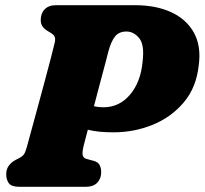

<svg xmlns="http://www.w3.org/2000/svg" viewBox="-20 -720 789 740"><path d="M746 -468.5Q737 -383.5 688.8 -326Q640.5 -268.5 568.8 -239.2Q497 -210 418 -210Q389 -210 365 -212.2Q341 -214.5 318.5 -220Q314 -203 310 -187.5Q306 -172 302.5 -158.5Q296 -132 298.8 -121.5Q301.5 -111 312 -108L342.5 -99.5Q357.5 -95.5 363.8 -84Q370 -72.5 370 -56.5Q370 -31.5 354.8 -15.8Q339.5 0 311 0H55Q24 0 14 -13.8Q4 -27.5 4 -48.5Q4 -69 15 -82.8Q26 -96.5 40 -103.5L55.5 -111.5Q66.5 -117.5 72 -125Q77.5 -132.5 82.5 -150Q91 -181 103 -225Q115 -269 128.2 -317.5Q141.5 -366 154 -413Q166.5 -460 176.5 -498Q186.5 -536 191.5 -558Q194 -572 190.2 -579.2Q186.5 -586.5 178.5 -591.5L164.5 -600Q151 -608 144 -618Q137 -628 137 -643Q137 -668.5 152.2 -684.2Q167.5 -700 196.5 -700H499.5Q581.5 -700 640.2 -672.8Q699 -645.5 727.5 -593.8Q756 -542 746 -468.5ZM397.5 -521Q396 -513.5 387.5 -482Q379 -450.5 367 -405Q355 -359.5 342 -310.5Q359 -306.5 378.5 -306.5Q440 -306.5 481.2 -355.2Q522.5 -404 529.5 -482Q537.5 -546.5 516.8 -572.5Q496 -598.5 467 -598.5Q439 -598.5 423.8 -580Q408.5 -561.5 397.5 -521Z"/></svg>

Font: Fraunces 72pt S100 Black
Style: Italic
Weight: 900
Italic angle: -16°
Version: Version 1.000; ttfautohint (v1.8.3)